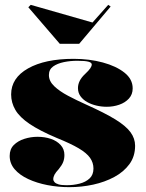

<svg xmlns="http://www.w3.org/2000/svg" viewBox="-20 -758 603 793"><path d="M267 15Q220 15 176 6.5Q132 -2 96.5 -18.5Q61 -35 40.5 -59Q20 -83 20 -114Q20 -142 37 -159Q54 -176 80.5 -184.5Q107 -193 135 -193Q165 -193 190 -184.5Q215 -176 230.5 -159Q246 -142 246 -118Q246 -102 241 -89Q236 -76 223 -60Q210 -46 205 -36.5Q200 -27 200 -17Q200 -12 205 -6Q210 0 222 3.5Q234 7 255 7Q283 7 308.5 0.5Q334 -6 350 -21Q366 -36 366 -62Q366 -86 352 -106Q338 -126 305 -145.5Q272 -165 215 -188Q144 -218 102.5 -246Q61 -274 43.5 -304Q26 -334 26 -368Q26 -436 96 -475.5Q166 -515 284 -515Q349 -515 404.5 -500Q460 -485 494 -458Q528 -431 528 -393Q528 -368 512.5 -351Q497 -334 472.5 -325.5Q448 -317 421 -317Q399 -317 378 -322Q357 -327 340 -336.5Q323 -346 312.5 -360.5Q302 -375 302 -394Q302 -425 331 -452Q347 -467 353 -476Q359 -485 359 -492Q359 -495 356 -498Q353 -501 346 -503Q339 -505 327.5 -506Q316 -507 299 -507Q271 -507 244 -501.5Q217 -496 199.5 -483.5Q182 -471 182 -448Q182 -423 204 -402Q226 -381 261 -362.5Q296 -344 336 -326Q412 -292 456 -265Q500 -238 519 -212Q538 -186 538 -156Q538 -112 514.5 -80Q491 -48 452 -27Q413 -6 365 4.5Q317 15 267 15ZM427 -738 437 -731 307 -577H227L97 -728L107 -738L362 -665Z"/></svg>

Font: Kalnia
Style: Bold
Weight: 700
Designer: Frida Medrano
Foundry: Frida Medrano
Version: Version 1.105